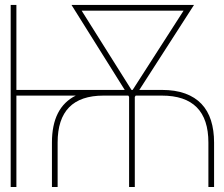

<svg xmlns="http://www.w3.org/2000/svg" viewBox="-20 -747 894 767"><path d="M835.2 0H812.5V-177.6Q812.5 -365.1 626.4 -365.1H522L518.5 -359.7V0H495.7V-360.1L492.5 -365.1H393.5Q210.2 -365.1 210.2 -177.6V0H187.5V-177.6Q187.5 -317.8 282.7 -365.1H45.5V0H22.7V-727.3H45.5V-387.8H478.3L265.6 -727.3H755L536.6 -387.8H626.4Q680.4 -387.8 719.8 -373.4Q759.2 -359 784.8 -332Q810.4 -305 822.8 -266Q835.2 -226.9 835.2 -177.6ZM509.9 -387.8 713.4 -704.5H306.1L505.3 -387.8Z"/></svg>

Font: Linik Sans Thin
Style: Regular
Weight: 100
Designer: Fonts by Rasmus Andersson / Changes by Cristiano Sobral with parts from Marc Monis
Foundry: rsms
Version: Version 3.020; ttfautohint (v1.6)